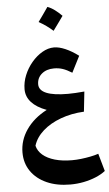

<svg xmlns="http://www.w3.org/2000/svg" viewBox="-76 -976 779 1375"><g transform="rotate(-5 313.0 -288.0)"><path d="M250.1 -194.1Q155.4 -144.7 103 -68.8Q50.6 7 50.6 95.6Q50.6 172.4 91 230.4Q131.4 288.4 203.9 320.7Q276.5 353 372.6 353Q421.7 353 468.9 343.7Q516.2 334.3 556.9 317.4Q597.6 300.4 626.4 277.8L590.5 151.1Q566.3 159.5 532.9 166.2Q499.6 172.8 464.9 176.8Q430.2 180.7 400.1 180.7Q330.6 180.7 276.9 165.3Q223.3 149.9 190 121.5Q156.7 93 147.6 54.6Q165.7 -4.3 217.8 -50.6Q269.8 -96.9 346.6 -125.2Q423.4 -153.6 514.5 -158.2L530.1 -301.7Q494.7 -298.7 466 -296.9Q437.3 -295.2 412.3 -295.2Q309.6 -295.2 257.4 -316.9Q205.1 -338.6 205.1 -381.4Q205.1 -427.8 239.3 -456.7Q273.5 -485.6 328 -485.6Q361 -485.6 390.1 -476Q419.2 -466.3 456.2 -443.3L515.6 -560.1Q467 -596.4 421.8 -615.8Q376.5 -635.3 340.5 -635.3Q297.9 -635.3 256.2 -611Q214.5 -586.8 180.2 -546.2Q145.8 -505.7 125.4 -455.9Q104.9 -406.1 104.9 -355.2Q104.9 -301.5 142 -260.9Q179 -220.2 250.1 -194.1ZM319.2 -928.5Q301.6 -902.9 283.8 -877.5Q266 -852 247.1 -826.1Q275.7 -810.3 301 -792.2Q326.2 -774.1 348.6 -754Q367.7 -780 385.9 -805.3Q404 -830.6 421.7 -855.5Q397.6 -880.1 372 -899.2Q346.5 -918.4 319.2 -928.5Z"/></g></svg>

Font: Pinar-VF-FD
Style: Regular
Weight: 300
Designer: Amin Abedi
Version: Version 3.0